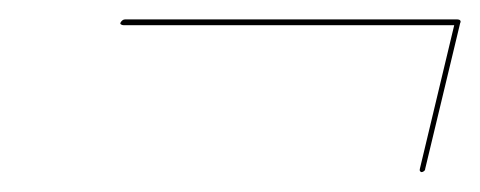

<svg xmlns="http://www.w3.org/2000/svg" viewBox="-20 -441 495 198"><path d="M104.5 -418Q105 -419 106.2 -420Q107.5 -421 109 -421H451.5Q453.5 -421 454.5 -420Q455.5 -419 454.5 -417L418.5 -267Q418.5 -265.5 417.2 -264.5Q416 -263.5 414.5 -263.5Q414 -263.5 413.2 -264.5Q412.5 -265.5 413 -267L449 -417.5L449.5 -415H107.5Q106 -415 104.8 -415.8Q103.5 -416.5 104.5 -418Z"/></svg>

Font: Fraunces 120pt Light
Style: Italic
Weight: 300
Italic angle: -16°
Version: Version 1.000;[b76b70a41]